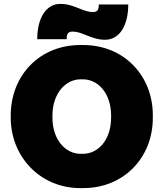

<svg xmlns="http://www.w3.org/2000/svg" viewBox="-20 -948 839 985"><path d="M388 -904C360 -915 329 -928 290 -928C214 -928 171 -852 171 -747H322C322 -765 324 -786 351 -786C375 -786 397 -778 421 -768C449 -757 480 -744 519 -744C595 -744 638 -820 638 -925H487C487 -907 485 -886 458 -886C434 -886 412 -894 388 -904ZM35 -345C35 -144 186 17 392 17H407C615 17 764 -139 764 -343V-357C764 -561 615 -717 407 -717H392C183 -717 35 -561 35 -355ZM249 -345V-355C249 -468 316 -541 393 -541H406C484 -541 550 -468 550 -355V-345C550 -231 484 -159 406 -159H393C316 -159 249 -231 249 -345Z"/></svg>

Font: Fixel Display Black
Style: Regular
Weight: 900
Designer: AlfaBravo + MacPaw
Foundry: Kyrylo Tkachov, Marchela Mozhyna, Serhii Makarenko, Maria Weinstein, Zakhar Kryvoshyya
Version: Version 1.211